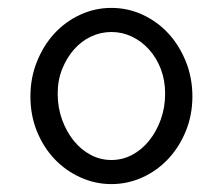

<svg xmlns="http://www.w3.org/2000/svg" viewBox="-20 -460 565 486"><path d="M57 -216Q57 -263 73.5 -304Q90 -345 117.5 -375Q145 -405 182.5 -422.5Q220 -440 262 -440Q304 -440 341.5 -422.5Q379 -405 406.5 -375Q434 -345 450.5 -304Q467 -263 467 -216Q467 -169 450.5 -128.5Q434 -88 406 -58Q378 -28 340.5 -11Q303 6 262 6Q221 6 183.5 -11Q146 -28 118 -57.5Q90 -87 73.5 -127.5Q57 -168 57 -216ZM126 -223Q126 -188 137 -157.5Q148 -127 166.5 -104Q185 -81 209.5 -68Q234 -55 262 -55Q290 -55 314.5 -68Q339 -81 357.5 -104Q376 -127 387 -157.5Q398 -188 398 -223Q398 -257 387 -285.5Q376 -314 357 -335Q338 -356 313.5 -367.5Q289 -379 262 -379Q235 -379 210.5 -367.5Q186 -356 167.5 -335Q149 -314 137.5 -285.5Q126 -257 126 -223Z"/></svg>

Font: CMU Typewriter Custom
Style: Regular
Weight: 500
Monospace: yes
Version: Version 0.7.0